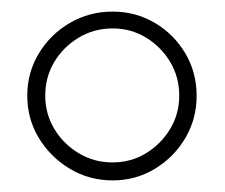

<svg xmlns="http://www.w3.org/2000/svg" viewBox="-20 -730 388 331"><path d="M319 -565Q319 -605 299.5 -638Q280 -671 247 -690.5Q214 -710 174 -710Q134 -710 100.5 -690.5Q67 -671 47 -638Q27 -605 27 -565Q27 -525 47 -492Q67 -459 100.5 -439Q134 -419 174 -419Q214 -419 247 -439Q280 -459 299.5 -492Q319 -525 319 -565ZM174 -681Q206 -681 232 -665Q258 -649 273.5 -623Q289 -597 289 -565Q289 -534 273.5 -508Q258 -482 232 -466Q206 -450 174 -450Q142 -450 115.5 -466Q89 -482 73.5 -508Q58 -534 58 -565Q58 -597 73.5 -623Q89 -649 115.5 -665Q142 -681 174 -681Z"/></svg>

Font: Advent Pro ExtraLight
Style: Regular
Weight: 250
Version: Version 3.000